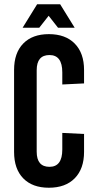

<svg xmlns="http://www.w3.org/2000/svg" viewBox="-20 -870 447 900"><path d="M330 -740H252L208 -796L164 -740H86L154 -850H262ZM209 -710Q287 -710 330.5 -665.5Q374 -621 374 -542V-479L272 -474V-531Q272 -612 212 -612Q152 -612 152 -541V-159Q152 -88 212 -88Q272 -88 272 -169V-247L374 -242V-158Q374 -79 330.5 -34.5Q287 10 209 10Q132 10 89 -34Q46 -78 46 -158V-542Q46 -622 89 -666Q132 -710 209 -710Z"/></svg>

Font: Bebas Kai
Style: Regular
Weight: 400
Designer: Ryoichi Tsunekawa
Foundry: Dharma Type
Version: Version 1.001;PS 001.001;hotconv 1.0.70;makeotf.lib2.5.58329